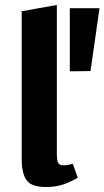

<svg xmlns="http://www.w3.org/2000/svg" viewBox="-20 -743 419 770"><path d="M164 7Q106 7 86.5 -20.5Q67 -48 67 -105V-698L208 -723V-122Q208 -105 212 -92.5Q216 -80 235 -80Q242 -80 251.5 -81.5Q261 -83 272 -86L292 -30Q266 -15 235.5 -4Q205 7 164 7ZM343 -458 260 -457V-710H379Z"/></svg>

Font: Ysabeau Infant ExtraBold
Style: Regular
Weight: 800
Designer: Christian Thalmann (Catharsis Fonts)
Version: Version 2.001;gftools[0.9.30]; featfreeze: ss01,ss02,lnum